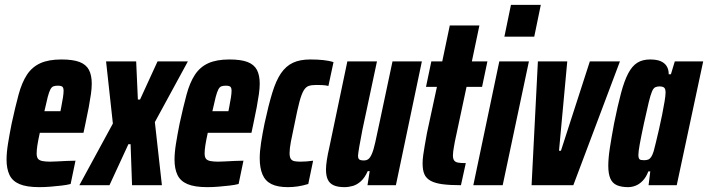

<svg xmlns="http://www.w3.org/2000/svg" viewBox="-20 -763 2917 791"><path d="M142 8Q90 8 60.5 -4.5Q31 -17 19 -42.5Q7 -68 7 -105Q7 -134 13 -171.5Q19 -209 28 -254Q43 -323 56.5 -373Q70 -423 91 -455Q112 -487 146 -502.5Q180 -518 233 -518Q281 -518 308 -507.5Q335 -497 346.5 -475Q358 -453 358 -418Q358 -399 354.5 -374.5Q351 -350 345.5 -320.5Q340 -291 332 -254L324 -216H144Q137 -184 134 -164.5Q131 -145 131 -131Q131 -116 136.5 -109Q142 -102 155 -99.5Q168 -97 187 -97Q197 -97 215.5 -98Q234 -99 255 -100Q276 -101 291 -101L271 -5Q256 -1 234 1.5Q212 4 188.5 6Q165 8 142 8ZM163 -305H229L232 -320Q237 -345 239.5 -362Q242 -379 242 -389Q242 -398 239.5 -402.5Q237 -407 231.5 -408.5Q226 -410 218 -410Q208 -410 200.5 -407.5Q193 -405 187.5 -394.5Q182 -384 176.5 -363Q171 -342 163 -305Z M307 0 445 -254 417 -510H541L548 -353H557L629 -510H754L618 -260L647 0H524L518 -169H509L431 0Z M834 8Q782 8 752.5 -4.5Q723 -17 711 -42.5Q699 -68 699 -105Q699 -134 705 -171.5Q711 -209 720 -254Q735 -323 748.5 -373Q762 -423 783 -455Q804 -487 838 -502.5Q872 -518 925 -518Q973 -518 1000 -507.5Q1027 -497 1038.5 -475Q1050 -453 1050 -418Q1050 -399 1046.5 -374.5Q1043 -350 1037.5 -320.5Q1032 -291 1024 -254L1016 -216H836Q829 -184 826 -164.5Q823 -145 823 -131Q823 -116 828.5 -109Q834 -102 847 -99.5Q860 -97 879 -97Q889 -97 907.5 -98Q926 -99 947 -100Q968 -101 983 -101L963 -5Q948 -1 926 1.5Q904 4 880.5 6Q857 8 834 8ZM855 -305H921L924 -320Q929 -345 931.5 -362Q934 -379 934 -389Q934 -398 931.5 -402.5Q929 -407 923.5 -408.5Q918 -410 910 -410Q900 -410 892.5 -407.5Q885 -405 879.5 -394.5Q874 -384 868.5 -363Q863 -342 855 -305Z M1166 8Q1124 8 1098.5 -4.5Q1073 -17 1061.5 -44Q1050 -71 1050 -111Q1050 -139 1055.5 -175Q1061 -211 1070 -255Q1086 -329 1101.5 -380Q1117 -431 1137.5 -461Q1158 -491 1187 -504.5Q1216 -518 1258 -518Q1287 -518 1311.5 -515.5Q1336 -513 1354 -507L1333 -409Q1320 -412 1306.5 -412.5Q1293 -413 1283 -413Q1264 -413 1252 -409Q1240 -405 1231 -390Q1222 -375 1213.5 -343Q1205 -311 1194 -255Q1184 -209 1178.5 -180Q1173 -151 1173 -133Q1173 -116 1178 -108.5Q1183 -101 1193 -99Q1203 -97 1218 -97Q1230 -97 1243.5 -98Q1257 -99 1270 -101L1250 -5Q1227 2 1206.5 5Q1186 8 1166 8Z M1399 8Q1372 8 1355 0.5Q1338 -7 1330.5 -23Q1323 -39 1323 -65Q1323 -80 1326.5 -103.5Q1330 -127 1337 -157L1411 -510H1533L1473 -228Q1464 -182 1460 -158Q1456 -134 1455 -122Q1455 -113 1457.5 -109Q1460 -105 1465.5 -103.5Q1471 -102 1479 -102Q1490 -102 1497.5 -107.5Q1505 -113 1512 -129Q1519 -145 1526 -176.5Q1533 -208 1544 -260L1597 -510H1718L1611 0H1494L1503 -58H1495Q1483 -31 1467 -16.5Q1451 -2 1433.5 3Q1416 8 1399 8Z M1879 0Q1834 0 1803.5 -4Q1773 -8 1754.5 -18Q1736 -28 1728.5 -45Q1721 -62 1721 -90Q1721 -105 1723.5 -123.5Q1726 -142 1730 -164.5Q1734 -187 1739 -215L1780 -405H1735L1757 -510H1802L1833 -658H1955L1924 -510H1988L1966 -405H1902L1854 -180Q1852 -168 1850 -157.5Q1848 -147 1847 -138Q1846 -129 1846 -122Q1846 -109 1851 -102Q1856 -95 1867.5 -93Q1879 -91 1899 -91Z M2058 -612 2085 -743H2208L2181 -612ZM1930 0 2037 -510H2159L2051 0Z M2170 0 2196 -510H2317L2283 -142H2291L2410 -510H2534L2342 0Z M2568 8Q2540 8 2521.5 0Q2503 -8 2494.5 -27.5Q2486 -47 2486 -80Q2486 -111 2492.5 -153.5Q2499 -196 2510 -255Q2525 -329 2538.5 -379.5Q2552 -430 2568 -460.5Q2584 -491 2605.5 -504.5Q2627 -518 2658 -518Q2685 -518 2701.5 -511Q2718 -504 2726.5 -490.5Q2735 -477 2735 -457H2744L2760 -510H2877L2768 0H2652L2659 -57H2651Q2642 -33 2628 -18.5Q2614 -4 2598.5 2Q2583 8 2568 8ZM2634 -103Q2643 -103 2650 -105.5Q2657 -108 2662.5 -116Q2668 -124 2673 -140Q2676 -151 2682 -175.5Q2688 -200 2695 -230.5Q2702 -261 2708 -291Q2714 -321 2718 -345.5Q2722 -370 2722 -381Q2722 -398 2715.5 -402.5Q2709 -407 2697 -407Q2687 -407 2679.5 -403.5Q2672 -400 2666 -386Q2660 -372 2652.5 -341Q2645 -310 2633 -255Q2621 -199 2615.5 -168.5Q2610 -138 2610 -124Q2610 -115 2612.5 -110Q2615 -105 2620.5 -104Q2626 -103 2634 -103Z"/></svg>

Font: Saira ExtraCondensed ExtraBold
Style: Italic
Weight: 800
Width: 2
Italic angle: -12°
Designer: Hector Gatti with collaboration of the Omnibus-Type team
Foundry: Omnibus-Type
Version: Version 1.101